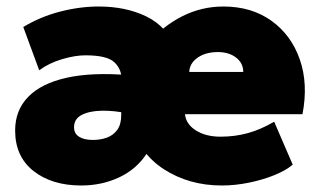

<svg xmlns="http://www.w3.org/2000/svg" viewBox="-20 -555 980 590"><path d="M229.5 15Q139.5 15 83 -29.5Q26.5 -74 26.5 -154Q26.5 -216 66.5 -257.2Q106.5 -298.5 184.5 -316Q262.5 -333.5 376.5 -324L375.5 -206Q331 -215.5 292.8 -214.8Q254.5 -214 231 -201.8Q207.5 -189.5 207.5 -164Q207.5 -144.5 223 -134.8Q238.5 -125 265.5 -125Q289 -125 308.8 -132.2Q328.5 -139.5 340.5 -156.2Q352.5 -173 352.5 -201L353.5 -311Q353.5 -343.5 330.8 -364.2Q308 -385 242.5 -385Q210.5 -385 170.2 -373Q130 -361 100.5 -339L51.5 -472Q103.5 -503.5 164.2 -519.2Q225 -535 283.5 -535Q366 -535 429 -504.8Q492 -474.5 522.5 -404L433.5 -421Q482.5 -476.5 541.5 -505.8Q600.5 -535 666.5 -535Q753 -535 814 -491.2Q875 -447.5 901.2 -372.5Q927.5 -297.5 909.5 -204H548.5Q551.5 -173.5 582 -154.2Q612.5 -135 657.5 -135Q702 -135 741.8 -146Q781.5 -157 822.5 -181L879.5 -49Q859 -31.5 823.5 -17Q788 -2.5 745.5 6.2Q703 15 661.5 15Q561 15 483.5 -35Q406 -85 376.5 -186L462.5 -203Q463 -132 431.2 -83.5Q399.5 -35 346.2 -10Q293 15 229.5 15ZM561.5 -334H727.5Q727.5 -361 705.5 -378Q683.5 -395 649.5 -395Q612 -395 587.5 -378Q563 -361 561.5 -334Z"/></svg>

Font: Geologica Roman Black
Style: Regular
Weight: 900
Designer: Sindre Bremnes, Frode Helland
Foundry: Monokrom Skriftforlag AS
Version: Version 1.010;gftools[0.9.28]